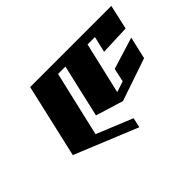

<svg xmlns="http://www.w3.org/2000/svg" viewBox="-102 -707 920 920"><g transform="rotate(-45 357.5 -247.0)"><path d="M165 -500H715L687 -375L535 -369L554 -450H504L443 -188L498 -206L513 -275L675 -325L649 -212L432 -138L292 -181L354 -450H304L227 -119L410 -44L399 6L79 -125Z"/></g></svg>

Font: SOV_Meka
Style: Italic
Weight: 400
Italic angle: -13°
Version: Version 1.00